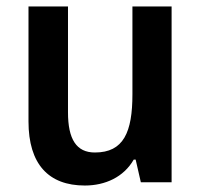

<svg xmlns="http://www.w3.org/2000/svg" viewBox="-20 -563 621 593"><path d="M510 -543H389V-272C389 -155 362 -92 273 -92C216 -92 190 -133 190 -216V-543H68V-188C68 -56 130 10 242 10C305 10 362 -16 393 -70H399L415 0H510Z"/></svg>

Font: Noto Sans Myanmar UI SemiCondensed SemiBold
Style: Regular
Weight: 600
Width: 4
Designer: Monotype Design Team
Foundry: Monotype Imaging Inc.
Version: Version 2.103